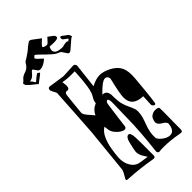

<svg xmlns="http://www.w3.org/2000/svg" viewBox="-339 -1048 1110 1110"><g transform="rotate(-45 216.0 -493.0)"><path d="M409 5Q372 -2 343 -5Q314 -8 292 -8Q281 -8 270.5 -8Q260 -8 249 -6H248Q242 -6 238 -11Q234 -16 235 -23Q244 -100 247.5 -150.5Q251 -201 252 -223L256 -393Q257 -430 246 -430Q234 -430 231 -408Q224 -353 218.5 -315.5Q213 -278 211 -256Q210 -238 196 -238Q185 -238 170 -248Q155 -258 143.5 -273Q132 -288 129 -303Q128 -311 127 -318.5Q126 -326 125 -333Q99 -317 84.5 -284Q70 -251 64 -214Q58 -177 56 -149Q54 -107 73 -76.5Q92 -46 126 -41L179 -33Q175 -39 169.5 -48Q164 -57 157 -69Q150 -87 150 -101Q150 -106 153.5 -123.5Q157 -141 164 -169Q173 -203 191 -203Q206 -203 208 -162Q209 -137 209 -115Q209 -93 209 -74V-15Q209 2 192 -1Q102 -17 10 -22Q-5 -22 -5 -29Q-5 -32 2 -43Q9 -54 16 -68Q23 -82 23 -92L50 -362Q53 -400 57.5 -475Q62 -550 69 -661Q70 -668 60.5 -683Q51 -698 51 -707Q53 -724 68 -721Q111 -714 134.5 -711Q158 -708 163 -707Q168 -707 189.5 -708Q211 -709 248 -711Q254 -711 258.5 -705.5Q263 -700 263 -694L246 -543Q285 -564 316 -564Q346 -564 381 -546Q416 -528 432 -503Q449 -478 449 -431Q449 -420 447.5 -403Q446 -386 444 -363Q441 -336 438 -302Q435 -268 429 -227Q427 -216 421 -216Q416 -216 410.5 -221.5Q405 -227 405 -232L408 -299Q322 -301 322 -374Q322 -404 345 -499Q348 -512 341 -520.5Q334 -529 325 -529Q301 -529 247 -472H250Q279 -472 284 -437Q284 -409 286.5 -382Q289 -355 305 -320Q321 -286 323 -277Q324 -272 324.5 -267Q325 -262 325 -257Q325 -238 319.5 -217.5Q314 -197 306 -177Q285 -124 288 -80Q289 -71 300 -59Q311 -47 327.5 -38Q344 -29 359 -29Q395 -29 400 -85Q399 -90 393.5 -97Q388 -104 375 -111Q350 -126 350 -143Q350 -157 361 -177Q378 -194 400 -194Q429 -194 427 -179Q428 -161 427 -118.5Q426 -76 426 -9Q426 8 409 5ZM135 -416Q150 -450 185 -464Q186 -472 189 -482Q192 -492 199 -502Q213 -523 220 -568Q227 -613 230 -681Q171 -679 135 -687Q138 -668 138 -655Q138 -632 124 -632H119Q116 -633 114 -633Q102 -633 100 -613Q97 -589 94 -557Q91 -525 87 -485Q87 -472 103 -453Q119 -434 135 -416ZM30 -775Q30 -778 5 -797Q-1 -801 -7.5 -807Q-14 -813 -22 -821Q-29 -826 -29 -831Q-29 -833 -30.5 -838.5Q-32 -844 -28 -845Q-22 -847 -11.5 -860Q-1 -873 26 -881Q40 -886 49 -895.5Q58 -905 63 -915Q67 -923 87 -933Q101 -942 112 -950Q123 -958 124 -959Q132 -967 142.5 -975Q153 -983 165 -991H170Q177 -991 183 -986Q185 -985 195 -977Q205 -969 216 -961Q227 -953 230 -951Q231 -951 231 -950Q231 -949 230 -949Q230 -949 223 -942.5Q216 -936 208.5 -928.5Q201 -921 199 -917Q198 -916 198 -915Q198 -914 197 -912L198 -911Q203 -906 211.5 -904Q220 -902 224 -902Q229 -902 237 -910Q245 -918 252 -926Q259 -934 259 -934Q276 -922 286.5 -914Q297 -906 297 -896Q297 -888 286.5 -885.5Q276 -883 263 -883Q250 -883 240 -884Q230 -885 228 -884Q225 -880 225 -877Q225 -876 223 -871Q221 -866 221 -859Q221 -850 231 -840.5Q241 -831 274 -829Q280 -828 292 -831.5Q304 -835 313 -835Q324 -835 325 -829Q329 -833 335 -836Q340 -840 333 -844.5Q326 -849 313 -859Q308 -864 308 -869Q308 -871 308.5 -873.5Q309 -876 309 -878V-879Q312 -882 315 -881Q318 -881 319 -880Q324 -878 328 -874Q332 -870 350 -858Q358 -851 359.5 -843.5Q361 -836 362 -835Q362 -834 358 -833.5Q354 -833 342 -822L298 -784Q294 -781 291 -780Q288 -779 285 -778Q279 -778 276 -782L255 -813Q251 -819 228 -828Q224 -830 218.5 -834Q213 -838 205 -845L181 -867Q178 -870 169 -879Q160 -888 149.5 -898Q139 -908 132 -912Q119 -903 119 -897Q120 -893 129 -884Q138 -875 147 -867.5Q156 -860 155 -859V-857Q126 -831 100 -829Q90 -829 85 -833Q84 -834 79 -841Q74 -848 69.5 -854.5Q65 -861 63 -861Q58 -861 51.5 -852.5Q45 -844 34.5 -834.5Q24 -825 5 -822Q13 -817 19 -806Q25 -795 26 -796Q29 -796 30 -797Q39 -805 54 -817Q69 -829 72 -826L77 -821L83 -818Q83 -817 79 -813Q75 -809 72 -807L48 -789Q31 -775 30 -775Z"/></g></svg>

Font: Moo Lah Lah
Style: Regular
Weight: 400
Designer: Robert E. Leuschke
Foundry: Robert E. Leuschke
Version: Version 1.010; ttfautohint (v1.8.3)